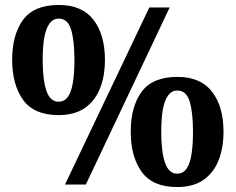

<svg xmlns="http://www.w3.org/2000/svg" viewBox="-20 -744 950 774"><path d="M242 0 582 -714H664L326 0ZM216 -280Q117 -280 73 -341.5Q29 -403 29 -503Q29 -604 73 -664Q117 -724 217 -724Q311 -724 357 -664Q403 -604 403 -503Q403 -436 382.5 -386Q362 -336 321 -308Q280 -280 216 -280ZM216 -334Q240 -334 254 -354Q268 -374 274 -412Q280 -450 280 -503Q280 -581 266.5 -625Q253 -669 217 -669Q194 -669 179.5 -649Q165 -629 158.5 -592.5Q152 -556 152 -503Q152 -423 167 -378.5Q182 -334 216 -334ZM694 10Q595 10 551 -51.5Q507 -113 507 -213Q507 -314 551 -374Q595 -434 695 -434Q789 -434 835 -374Q881 -314 881 -213Q881 -146 860.5 -96Q840 -46 799 -18Q758 10 694 10ZM694 -44Q718 -44 732 -64Q746 -84 752 -122Q758 -160 758 -213Q758 -291 744.5 -335Q731 -379 695 -379Q672 -379 657.5 -359Q643 -339 636.5 -302.5Q630 -266 630 -213Q630 -133 645 -88.5Q660 -44 694 -44Z"/></svg>

Font: Noto Rashi Hebrew ExtraBold
Style: Regular
Weight: 800
Version: Version 1.006